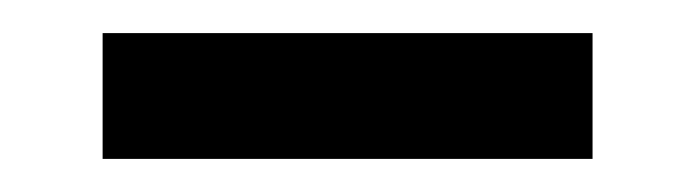

<svg xmlns="http://www.w3.org/2000/svg" viewBox="-20 -348 420 116"><path d="M42 -328H338V-252H42Z"/></svg>

Font: Aspekta 400
Style: Regular
Weight: 400
Designer: Ivo Dolenc
Version: Version 2.000